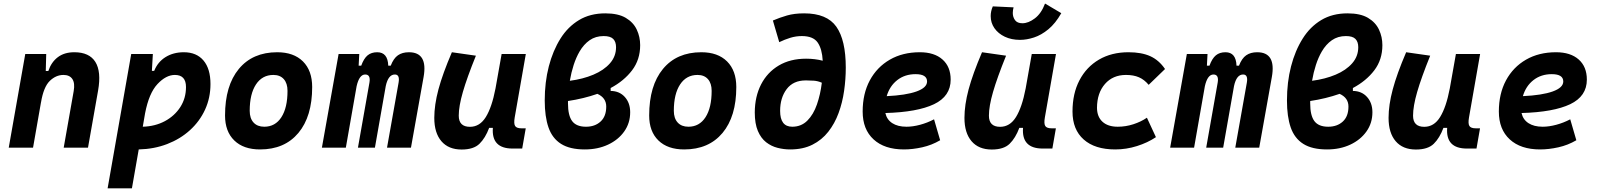

<svg xmlns="http://www.w3.org/2000/svg" viewBox="-20 -816 8829 1061"><path d="M28.3 0 119.6 -517.6H235.4L232.9 -423.8H247.1Q263.7 -473.1 299.8 -500.2Q335.9 -527.3 390.6 -527.3Q473.6 -527.3 507.1 -473.6Q540.5 -419.9 522 -315.4L466.3 0H332L387.2 -312.5Q395 -356.4 379.9 -379.2Q364.7 -401.9 330.6 -401.9Q289.1 -401.9 254.9 -368.7Q220.7 -335.4 206.5 -249.5V-250.5L162.6 0Z M709 224.6H574.7L705.1 -517.6H824.7L819.3 -424.3H832Q851.6 -473.6 894.8 -500.5Q938 -527.3 996.1 -527.3Q1065.9 -527.3 1104.5 -481.7Q1143.1 -436 1143.1 -351.6Q1143.1 -275.4 1113.3 -210.4Q1083.5 -145.5 1029.8 -96.7Q976.1 -47.9 903.8 -20Q831.5 7.8 746.6 9.8ZM769 -115.7Q837.4 -117.7 891.4 -146.7Q945.3 -175.8 976.6 -224.6Q1007.8 -273.4 1007.8 -335Q1007.8 -401.9 946.3 -401.9Q897.5 -401.9 850.3 -351.6Q803.2 -301.3 781.7 -189.9Z M1417 9.8Q1325.7 9.8 1274.7 -39.8Q1223.6 -89.4 1223.6 -177.7Q1223.6 -342.8 1299.8 -435.1Q1376 -527.3 1511.7 -527.3Q1603 -527.3 1654.1 -476.6Q1705.1 -425.8 1705.1 -335Q1705.1 -172.4 1628.9 -81.3Q1552.7 9.8 1417 9.8ZM1440.4 -115.7Q1501 -115.7 1534.9 -168.2Q1568.8 -220.7 1568.8 -314Q1568.8 -355.5 1548.3 -378.7Q1527.8 -401.9 1490.7 -401.9Q1429.2 -401.9 1394.5 -349.4Q1359.9 -296.9 1359.9 -203.6Q1359.9 -162.1 1381.1 -138.9Q1402.3 -115.7 1440.4 -115.7Z M1965.3 -517.6 1961.9 -453.1H1976.1Q1990.7 -493.2 2011.5 -510.3Q2032.2 -527.3 2064.5 -527.3Q2123 -527.3 2125.5 -453.1H2139.2Q2154.8 -493.7 2179 -510.5Q2203.1 -527.3 2239.7 -527.3Q2345.2 -527.3 2320.8 -390.6L2251 0H2118.7L2182.6 -359.4Q2190.4 -404.3 2162.1 -404.3Q2125.5 -404.3 2111.8 -340.8L2051.8 0H1958L2021.5 -359.4Q2029.3 -404.3 1998 -404.3Q1965.3 -404.3 1950.7 -339.8L1891.1 0H1758.8L1851.1 -517.6Z M2530.8 10.3Q2458.5 10.3 2419.2 -35.6Q2379.9 -81.5 2379.9 -164.6Q2379.9 -235.8 2402.8 -321.8Q2425.8 -407.7 2477.1 -527.3L2609.9 -508.3Q2560.5 -386.2 2537.8 -307.6Q2515.1 -229 2515.1 -176.8Q2515.1 -115.2 2577.1 -115.2Q2631.3 -115.2 2664.8 -169.4Q2698.2 -223.6 2717.8 -325.7V-325.2L2752 -517.6H2885.7L2824.2 -166.5Q2818.4 -132.3 2826.7 -119.6Q2835 -106.9 2861.8 -106.9H2885.3L2865.7 4.9H2812.5Q2694.8 4.9 2703.6 -109.4H2683.1Q2662.1 -53.2 2629.6 -21.5Q2597.2 10.3 2530.8 10.3Z M3354.5 -329.6V-313.5Q3403.3 -313 3432.9 -280Q3462.4 -247.1 3462.4 -195.8Q3462.4 -135.7 3429.4 -89.4Q3396.5 -43 3339.8 -16.6Q3283.2 9.8 3211.4 9.8Q3128.9 9.8 3080.3 -21Q3031.7 -51.8 3011 -111.8Q2990.2 -171.9 2990.2 -260.3Q2990.2 -361.8 3012.7 -449Q3035.2 -536.1 3077.6 -603.5Q3118.2 -668 3179.7 -705.1Q3241.2 -742.2 3325.2 -742.2Q3396 -742.2 3438 -717.3Q3480 -692.4 3498.8 -652.3Q3517.6 -612.3 3517.6 -566.4Q3517.6 -486.3 3472.9 -427.5Q3428.2 -368.7 3354.5 -329.6ZM3128.9 -369.6Q3201.2 -378.9 3259 -403.3Q3316.9 -427.7 3350.6 -466.1Q3384.3 -504.4 3384.3 -555.2Q3384.3 -585 3368.7 -600.8Q3353 -616.7 3315.9 -616.7Q3271.5 -616.7 3238.5 -593.8Q3205.6 -570.8 3182.6 -531.2Q3163.6 -498.5 3150.1 -457Q3136.7 -415.5 3128.9 -369.6ZM3281.2 -297.4Q3243.7 -284.2 3202.6 -274.2Q3161.6 -264.2 3118.7 -257.8Q3118.7 -251.5 3118.7 -244.6Q3118.7 -177.7 3141.8 -146.7Q3165 -115.7 3218.3 -115.7Q3267.6 -115.7 3298.8 -144.3Q3330.1 -172.9 3330.1 -227.1Q3330.1 -275.4 3281.2 -297.4Z M3760.7 9.8Q3669.4 9.8 3618.4 -39.8Q3567.4 -89.4 3567.4 -177.7Q3567.4 -342.8 3643.6 -435.1Q3719.7 -527.3 3855.5 -527.3Q3946.8 -527.3 3997.8 -476.6Q4048.8 -425.8 4048.8 -335Q4048.8 -172.4 3972.7 -81.3Q3896.5 9.8 3760.7 9.8ZM3784.2 -115.7Q3844.7 -115.7 3878.7 -168.2Q3912.6 -220.7 3912.6 -314Q3912.6 -355.5 3892.1 -378.7Q3871.6 -401.9 3834.5 -401.9Q3772.9 -401.9 3738.3 -349.4Q3703.6 -296.9 3703.6 -203.6Q3703.6 -162.1 3724.9 -138.9Q3746.1 -115.7 3784.2 -115.7Z M4346.2 9.8Q4311.5 9.8 4276.9 1Q4242.2 -7.8 4213.6 -30Q4185.1 -52.2 4168 -92.3Q4150.9 -132.3 4150.9 -194.8Q4151.4 -282.7 4185.8 -349.6Q4220.2 -416.5 4283.7 -454.1Q4347.2 -491.7 4434.6 -491.7Q4483.4 -491.7 4526.4 -480.5Q4522.9 -545.9 4498.3 -581.3Q4473.6 -616.7 4411.1 -616.7Q4378.4 -616.7 4347.4 -607.2Q4316.4 -597.7 4286.1 -583L4251 -702.6Q4288.6 -718.8 4329.1 -730.5Q4369.6 -742.2 4423.8 -742.2Q4549.8 -742.2 4601.8 -668.2Q4653.8 -594.2 4653.8 -442.4Q4653.8 -378.4 4644.5 -313.7Q4635.3 -249 4614 -191.2Q4592.8 -133.3 4557.1 -87.9Q4521.5 -42.5 4469.5 -16.4Q4417.5 9.8 4346.2 9.8ZM4521.5 -358.9Q4499 -368.7 4477.3 -370.1Q4455.6 -371.6 4435.5 -371.6Q4433.6 -371.6 4432.6 -371.6Q4363.3 -371.6 4327.1 -323.5Q4291 -275.4 4291 -203.1Q4291 -115.7 4357.9 -115.7Q4407.7 -115.7 4441.4 -149.4Q4475.1 -183.1 4494.4 -238.8Q4513.7 -294.4 4521.5 -358.9Z M4989.3 -115.7Q5024.4 -115.7 5064.5 -126.5Q5104.5 -137.2 5141.6 -156.7L5175.3 -41Q5128.9 -13.7 5076.2 -2Q5023.4 9.8 4975.1 9.8Q4867.7 9.8 4807.4 -45.7Q4747.1 -101.1 4747.1 -199.7Q4747.1 -298.3 4786.6 -371.8Q4826.2 -445.3 4897.2 -486.3Q4968.3 -527.3 5063 -527.3Q5143.1 -527.3 5188.2 -487.3Q5233.4 -447.3 5233.4 -376Q5233.4 -284.2 5141.4 -240.2Q5049.3 -196.3 4872.6 -191.4Q4880.4 -155.3 4910.6 -135.5Q4940.9 -115.7 4989.3 -115.7ZM4879.9 -284.7Q4985.8 -289.6 5044.4 -310.5Q5103 -331.5 5103 -365.7Q5103 -406.2 5039.6 -406.2Q4980.5 -406.2 4938.5 -373.5Q4896.5 -340.8 4879.9 -284.7Z M5460.4 10.3Q5388.2 10.3 5348.9 -35.6Q5309.6 -81.5 5309.6 -164.6Q5309.6 -235.8 5332.5 -321.8Q5355.5 -407.7 5406.7 -527.3L5539.6 -508.3Q5490.2 -386.2 5467.5 -307.6Q5444.8 -229 5444.8 -176.8Q5444.8 -115.2 5506.8 -115.2Q5561 -115.2 5594.5 -169.4Q5627.9 -223.6 5647.5 -325.7V-325.2L5681.6 -517.6H5815.4L5753.9 -166.5Q5748 -132.3 5756.3 -119.6Q5764.6 -106.9 5791.5 -106.9H5814.9L5795.4 4.9H5742.2Q5624.5 4.9 5633.3 -109.4H5612.8Q5591.8 -53.2 5559.3 -21.5Q5526.9 10.3 5460.4 10.3ZM5616.7 -595.7Q5569.3 -595.7 5532.7 -613Q5496.1 -630.4 5475.3 -660.2Q5454.6 -689.9 5454.6 -727.1Q5454.6 -754.4 5466.3 -780.8L5581.1 -775.4Q5579.1 -767.6 5577.9 -760.3Q5576.7 -752.9 5576.7 -744.6Q5576.7 -721.7 5589.1 -704.6Q5601.6 -687.5 5629.9 -687.5Q5663.1 -687.5 5698.7 -714.6Q5734.4 -741.7 5754.9 -796.4L5844.7 -743.2Q5812.5 -686.5 5773.4 -654.3Q5734.4 -622.1 5693.8 -608.9Q5653.3 -595.7 5616.7 -595.7Z M6156.7 -115.7Q6200.7 -115.7 6242.9 -129.4Q6285.2 -143.1 6317.9 -165.5L6367.7 -58.1Q6321.8 -27.3 6262.9 -8.8Q6204.1 9.8 6142.6 9.8Q6030.3 9.8 5968.5 -45.2Q5906.7 -100.1 5906.7 -199.7Q5906.7 -298.8 5945.1 -372.3Q5983.4 -445.8 6053 -486.6Q6122.6 -527.3 6215.8 -527.3Q6288.6 -527.3 6336.7 -505.4Q6384.8 -483.4 6418 -434.6L6327.6 -347.2Q6303.7 -376 6273.9 -388.9Q6244.1 -401.9 6202.1 -401.9Q6129.9 -401.9 6086.2 -352.1Q6042.5 -302.2 6042 -220.2Q6042.5 -170.4 6072.5 -143.1Q6102.5 -115.7 6156.7 -115.7Z M6652.8 -517.6 6649.4 -453.1H6663.6Q6678.2 -493.2 6699 -510.3Q6719.7 -527.3 6752 -527.3Q6810.5 -527.3 6813 -453.1H6826.7Q6842.3 -493.7 6866.5 -510.5Q6890.6 -527.3 6927.2 -527.3Q7032.7 -527.3 7008.3 -390.6L6938.5 0H6806.2L6870.1 -359.4Q6877.9 -404.3 6849.6 -404.3Q6813 -404.3 6799.3 -340.8L6739.3 0H6645.5L6709 -359.4Q6716.8 -404.3 6685.5 -404.3Q6652.8 -404.3 6638.2 -339.8L6578.6 0H6446.3L6538.6 -517.6Z M7456.1 -329.6V-313.5Q7504.9 -313 7534.4 -280Q7564 -247.1 7564 -195.8Q7564 -135.7 7531 -89.4Q7498 -43 7441.4 -16.6Q7384.8 9.8 7313 9.8Q7230.5 9.8 7181.9 -21Q7133.3 -51.8 7112.5 -111.8Q7091.8 -171.9 7091.8 -260.3Q7091.8 -361.8 7114.3 -449Q7136.7 -536.1 7179.2 -603.5Q7219.7 -668 7281.2 -705.1Q7342.8 -742.2 7426.8 -742.2Q7497.6 -742.2 7539.6 -717.3Q7581.5 -692.4 7600.3 -652.3Q7619.1 -612.3 7619.1 -566.4Q7619.1 -486.3 7574.5 -427.5Q7529.8 -368.7 7456.1 -329.6ZM7230.5 -369.6Q7302.7 -378.9 7360.6 -403.3Q7418.5 -427.7 7452.1 -466.1Q7485.8 -504.4 7485.8 -555.2Q7485.8 -585 7470.2 -600.8Q7454.6 -616.7 7417.5 -616.7Q7373 -616.7 7340.1 -593.8Q7307.1 -570.8 7284.2 -531.2Q7265.1 -498.5 7251.7 -457Q7238.3 -415.5 7230.5 -369.6ZM7382.8 -297.4Q7345.2 -284.2 7304.2 -274.2Q7263.2 -264.2 7220.2 -257.8Q7220.2 -251.5 7220.2 -244.6Q7220.2 -177.7 7243.4 -146.7Q7266.6 -115.7 7319.8 -115.7Q7369.1 -115.7 7400.4 -144.3Q7431.6 -172.9 7431.6 -227.1Q7431.6 -275.4 7382.8 -297.4Z M7804.2 10.3Q7731.9 10.3 7692.6 -35.6Q7653.3 -81.5 7653.3 -164.6Q7653.3 -235.8 7676.3 -321.8Q7699.2 -407.7 7750.5 -527.3L7883.3 -508.3Q7834 -386.2 7811.3 -307.6Q7788.6 -229 7788.6 -176.8Q7788.6 -115.2 7850.6 -115.2Q7904.8 -115.2 7938.2 -169.4Q7971.7 -223.6 7991.2 -325.7V-325.2L8025.4 -517.6H8159.2L8097.7 -166.5Q8091.8 -132.3 8100.1 -119.6Q8108.4 -106.9 8135.3 -106.9H8158.7L8139.2 4.9H8085.9Q7968.3 4.9 7977.1 -109.4H7956.5Q7935.5 -53.2 7903.1 -21.5Q7870.6 10.3 7804.2 10.3Z M8504.9 -115.7Q8540 -115.7 8580.1 -126.5Q8620.1 -137.2 8657.2 -156.7L8690.9 -41Q8644.5 -13.7 8591.8 -2Q8539.1 9.8 8490.7 9.8Q8383.3 9.8 8323 -45.7Q8262.7 -101.1 8262.7 -199.7Q8262.7 -298.3 8302.2 -371.8Q8341.8 -445.3 8412.8 -486.3Q8483.9 -527.3 8578.6 -527.3Q8658.7 -527.3 8703.9 -487.3Q8749 -447.3 8749 -376Q8749 -284.2 8657 -240.2Q8564.9 -196.3 8388.2 -191.4Q8396 -155.3 8426.3 -135.5Q8456.5 -115.7 8504.9 -115.7ZM8395.5 -284.7Q8501.5 -289.6 8560.1 -310.5Q8618.7 -331.5 8618.7 -365.7Q8618.7 -406.2 8555.2 -406.2Q8496.1 -406.2 8454.1 -373.5Q8412.1 -340.8 8395.5 -284.7Z"/></svg>

Font: Cascadia Mono
Style: Bold Italic
Weight: 700
Italic angle: -10°
Monospace: yes
Designer: Aaron Bell
Foundry: Saja Typeworks
Version: Version 2404.023; ttfautohint (v1.8.4)